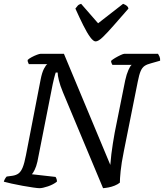

<svg xmlns="http://www.w3.org/2000/svg" viewBox="-31 -986 859 1006"><path d="M176 0Q167 0 142.5 -3.5Q118 -7 87.5 -12.5Q57 -18 30 -24Q3 -30 -11 -34Q-9 -42 -4.5 -49.5Q0 -57 4 -61L34 -65Q54 -68 66.5 -77.5Q79 -87 88 -109Q97 -131 105 -173L182 -570Q189 -606 199.5 -626Q210 -646 217 -650H120Q119 -654 116 -659.5Q113 -665 114 -672Q121 -679 135 -686.5Q149 -694 162.5 -699Q176 -704 181 -704H304L547 -122Q549 -150 552.5 -178.5Q556 -207 560.5 -235Q565 -263 570 -291L625 -565Q632 -597 642 -619.5Q652 -642 659 -646H558Q556 -649 553.5 -655Q551 -661 551 -667Q558 -674 572.5 -682.5Q587 -691 601 -697.5Q615 -704 620 -704H797Q800 -700 804.5 -690Q809 -680 808 -668L759 -654Q739 -649 726.5 -640.5Q714 -632 706 -613.5Q698 -595 691 -559L618 -194Q605 -130 601 -89Q597 -48 597 -29Q586 -20 570 -13.5Q554 -7 538 -4Q522 -1 509 0L299 -502Q284 -538 277.5 -565Q271 -592 271 -606H261Q260 -603 257.5 -595Q255 -587 252 -574.5Q249 -562 245 -544L165 -139Q159 -113 150.5 -96Q142 -79 136 -73L260 -59Q263 -55 265.5 -47.5Q268 -40 267 -34Q248 -19 220 -9.5Q192 0 176 0ZM470 -769Q458 -769 441.5 -791.5Q425 -814 405.5 -853Q386 -892 364 -941Q370 -949 376 -956Q382 -963 394 -966L483 -864L614 -966Q627 -961 634 -955Q641 -949 642 -941Q599 -892 565 -853Q531 -814 507.5 -791.5Q484 -769 470 -769Z"/></svg>

Font: Texturina Medium 12pt Medium
Style: Italic
Weight: 500
Italic angle: -11°
Version: Version 1.002